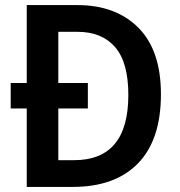

<svg xmlns="http://www.w3.org/2000/svg" viewBox="-20 -827 707 754"><path d="M284 -807Q435 -807 523.5 -718Q612 -629 612 -457Q612 -278 522 -185.5Q432 -93 266 -93H85V-401H22V-501H85V-807ZM285 -702H209V-501H325V-401H209V-198H271Q484 -198 484 -454Q484 -582 432 -642Q380 -702 285 -702Z"/></svg>

Font: Noto Sans Telugu UI SemiCondensed SemiBold
Style: Regular
Weight: 600
Width: 4
Designer: Jelle Bosma - Monotype Design Team
Foundry: Monotype Imaging Inc.
Version: Version 2.005; ttfautohint (v1.8.4.7-5d5b)